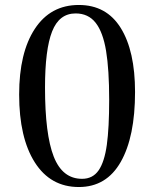

<svg xmlns="http://www.w3.org/2000/svg" viewBox="-20 -737 620 772"><path d="M57 -357Q57 -525 120 -621Q183 -717 297 -717Q408 -717 465.5 -624.5Q523 -532 523 -367Q523 -187 465.5 -86Q408 15 297 15Q183 15 120 -84Q57 -183 57 -357ZM419 -336Q419 -457 406.5 -532.5Q394 -608 364.5 -645.5Q335 -683 284 -683Q218 -683 189.5 -610.5Q161 -538 161 -385Q161 -197 196 -107.5Q231 -18 310 -18Q353 -18 376.5 -52Q400 -86 409.5 -154.5Q419 -223 419 -336Z"/></svg>

Font: Wittgenstein
Style: Regular
Weight: 400
Designer: Jörg Drees
Foundry: Jörg Drees
Version: Version 1.003;Glyphs 3.1.2 (3151)